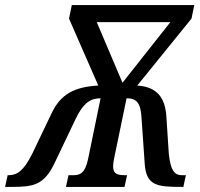

<svg xmlns="http://www.w3.org/2000/svg" viewBox="-62 -734 786 754"><path d="M-42 0H-19C69 0 111 -6 153 -95L236 -269C266 -331 294 -348 333 -348L284 -110C272 -53 252 -46 226 -46H207L197 0H427L437 -46H427C388 -46 375 -58 386 -111L435 -348C474 -348 491 -331 494 -268L506 -95C511 -4 554 0 653 0H658L668 -46H652C624 -46 608 -64 601 -129L591 -282C585 -348 557 -393 477 -398L690 -661L701 -714H220L209 -661L324 -398C230 -393 177 -364 142 -292L64 -129C31 -64 6 -46 -28 -46H-32ZM419 -409 318 -647H607Z"/></svg>

Font: Noto Serif Condensed Semi
Style: Italic
Weight: 600
Width: 3
Italic angle: -12°
Designer: Monotype Design Team
Foundry: Monotype Imaging Inc.
Version: Version 1.901